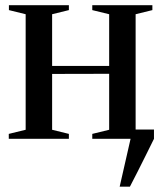

<svg xmlns="http://www.w3.org/2000/svg" viewBox="-20 -522 606 722"><path d="M430 180 471 0 453.5 -35H559V0Q543.5 31.5 528.2 62.2Q513 93 498 122.5Q483 152 468.5 180ZM13 0V-18.5L76.5 -34V-468.5L13.5 -484V-502.5H239V-484L176 -468.5V-274H390.5V-468.5L327 -484V-502.5H553V-484L490 -468.5V-34L553 -18.5V0H327V-18.5L390.5 -34V-244.5L176 -244V-34L239 -18.5V0Z"/></svg>

Font: Merriweather 144pt
Style: Regular
Weight: 400
Version: Version 2.100